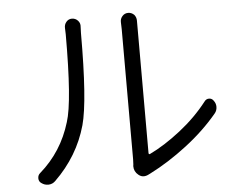

<svg xmlns="http://www.w3.org/2000/svg" viewBox="-53 -812 1105 884"><g transform="rotate(-5 500.0 -370.0)"><path d="M168 -5.9Q155.3 6.8 137.7 7.8Q135.7 7.8 133.8 7.8Q118.2 7.8 104.5 -2Q91.8 -9.8 91.8 -25.4Q91.8 -40 102.5 -48.8Q205.1 -137.7 245.1 -271.5Q275.4 -364.3 275.4 -674.8Q275.4 -690.4 274.4 -703.1Q273.4 -719.7 283.7 -731.9Q293.9 -744.1 309.6 -744.1Q326.2 -744.1 337.4 -731.9Q348.6 -719.7 346.7 -703.1Q345.7 -687.5 345.7 -674.8Q345.7 -361.3 315.4 -251Q276.4 -111.3 168 -5.9ZM600.6 1Q587.9 7.8 576.2 7.8Q563.5 7.8 551.8 -2Q532.2 -17.6 532.2 -43Q532.2 -46.9 533.2 -50.8Q534.2 -63.5 534.2 -74.2V-675.8Q534.2 -691.4 533.2 -707Q532.2 -723.6 543 -735.8Q553.7 -748 569.8 -748Q585.9 -748 597.7 -736.3Q607.4 -724.6 607.4 -709V-675.8V-96.7Q607.4 -93.8 609.4 -92.3Q611.3 -90.8 613.3 -91.8Q682.6 -125 756.8 -183.1Q831.1 -241.2 885.7 -311.5Q893.6 -322.3 906.7 -322.3Q919.9 -322.3 927.7 -310.5Q937.5 -297.9 937.5 -282.2Q937.5 -264.6 926.8 -252Q864.3 -176.8 778.8 -111.3Q693.4 -45.9 608.4 -2.9Q604.5 -1 600.6 1Z"/></g></svg>

Font: Gen Jyuu Gothic Normal
Style: Regular
Weight: 300
Designer: [Source Han Sans]
Ryoko NISHIZUKA  (kana & ideographs); Paul D. Hunt (Latin, Greek & Cyrillic); Wenlong ZHANG  (bopomofo
Version: Version 1.002.20150607